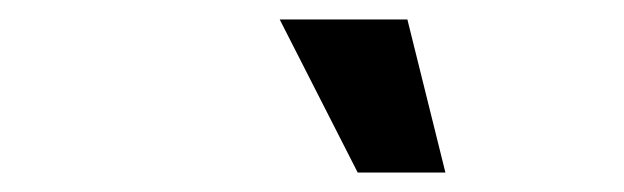

<svg xmlns="http://www.w3.org/2000/svg" viewBox="-20 -716 640 197"><path d="M347 -539 267 -696H398L437 -539Z"/></svg>

Font: Gantari
Style: Bold Italic
Weight: 700
Italic angle: -10°
Designer: Anugrah Pasau
Foundry: Lafontype
Version: Version 1.000; ttfautohint (v1.8.4.7-5d5b)